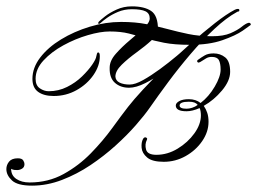

<svg xmlns="http://www.w3.org/2000/svg" viewBox="-55 -584 809 604"><path d="M617 -416Q638 -416 653.5 -403.5Q669 -391 669 -358Q669 -330 643.5 -299.5Q618 -269 586 -251Q593 -241 597 -229Q601 -217 601 -201Q601 -169 581 -140Q561 -111 529 -93Q497 -75 460 -75Q424 -75 408 -88.5Q392 -102 390.5 -119Q389 -136 395 -147Q398 -152 402 -152Q405 -152 407 -149.5Q409 -147 407 -144Q400 -130 404.5 -113.5Q409 -97 437 -97Q472 -97 504 -116.5Q536 -136 556.5 -164.5Q577 -193 577 -221Q577 -227 576 -233.5Q575 -240 573 -244Q550 -234 532 -234Q498 -234 498 -252Q498 -260 509 -266Q520 -272 539 -272Q561 -272 576 -260Q602 -280 620.5 -311.5Q639 -343 639 -365Q639 -385 633.5 -395Q628 -405 611 -405Q601 -405 593.5 -400.5Q586 -396 575 -389Q571 -387 570 -387Q567 -387 565.5 -390Q564 -393 568 -396Q579 -404 589.5 -410Q600 -416 617 -416ZM532 -242Q540 -242 549.5 -245Q559 -248 567 -254Q563 -259 556.5 -261.5Q550 -264 539 -264Q510 -264 510 -252Q510 -242 532 -242ZM326 -515Q371 -515 406 -508Q441 -501 472.5 -492.5Q504 -484 537.5 -477Q571 -470 612 -470Q648 -470 670 -479.5Q692 -489 705 -499.5Q718 -510 726 -512Q731 -513 733 -510Q735 -507 733 -505Q731 -503 708.5 -487.5Q686 -472 644.5 -457.5Q603 -443 543 -443Q494 -443 461 -449.5Q428 -456 402 -464Q376 -472 350.5 -478.5Q325 -485 290 -485Q261 -485 221.5 -473.5Q182 -462 144.5 -441.5Q107 -421 82 -394Q57 -367 57 -336Q57 -315 70.5 -306Q84 -297 98 -297Q129 -297 156 -310.5Q183 -324 203 -343.5Q223 -363 235 -380.5Q247 -398 248 -407Q249 -411 250 -415Q251 -419 254 -419Q259 -419 259 -407Q259 -377 239 -348Q219 -319 186 -300.5Q153 -282 114 -282Q83 -282 65 -295Q47 -308 47 -336Q47 -371 71.5 -403Q96 -435 137 -460Q178 -485 227.5 -500Q277 -515 326 -515ZM360 -564Q399 -564 420.5 -549.5Q442 -535 442 -491Q442 -476 422 -457.5Q402 -439 375 -419.5Q348 -400 328 -380.5Q308 -361 308 -343Q309 -330 321.5 -324Q334 -318 353 -318Q370 -318 395 -332Q420 -346 448 -366.5Q476 -387 501.5 -408.5Q527 -430 544.5 -446Q562 -462 566 -465Q573 -470 576 -470Q579 -470 579 -466.5Q579 -463 577 -458Q576 -456 559 -440.5Q542 -425 516.5 -403Q491 -381 461 -359Q431 -337 402 -322.5Q373 -308 351 -308Q324 -308 306.5 -323.5Q289 -339 290 -371Q290 -393 309.5 -415Q329 -437 353.5 -457.5Q378 -478 397 -495.5Q416 -513 416 -526Q416 -542 402.5 -548.5Q389 -555 360 -555Q336 -555 316 -546.5Q296 -538 282 -528Q268 -518 263 -513Q259 -509 257 -509Q251 -509 256 -516Q261 -521 275.5 -532.5Q290 -544 312 -554Q334 -564 360 -564ZM693 -556Q698 -556 698 -552Q698 -548 695.5 -548Q693 -548 690 -546Q657 -528 619.5 -493Q582 -458 544.5 -414Q507 -370 474 -325.5Q441 -281 416 -245Q400 -222 372.5 -190.5Q345 -159 308.5 -126Q272 -93 229.5 -64.5Q187 -36 140 -18Q93 0 46 0Q0 0 -17.5 -16.5Q-35 -33 -35 -52Q-35 -65 -26.5 -75.5Q-18 -86 1 -86Q14 -86 18 -79.5Q22 -73 22 -68Q22 -58 14.5 -53.5Q7 -49 -1 -49Q-12 -49 -16 -51Q-20 -53 -20 -53Q-20 -32 -3.5 -21Q13 -10 38 -10Q97 -10 145 -36.5Q193 -63 231 -102Q269 -141 298 -181Q327 -221 348 -248Q365 -270 395.5 -303Q426 -336 465 -373.5Q504 -411 544.5 -447Q585 -483 621.5 -511.5Q658 -540 683 -553Q689 -556 693 -556Z"/></svg>

Font: Kapakana
Style: Regular
Weight: 400
Designer: Kousuke Nagai
Version: Version 1.002